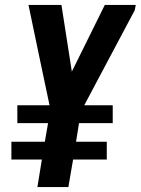

<svg xmlns="http://www.w3.org/2000/svg" viewBox="-20 -755 568 775"><path d="M131 0 149 -111H26V-183H161L174 -258H50V-330H180L142 -510L95 -735H228L270 -466L403 -735H528L524 -714L320 -330H435V-258H299L287 -183H411V-111H275L256 0Z"/></svg>

Font: Iosevka SS04 Extrabold Oblique
Style: Regular
Weight: 800
Italic angle: -9°
Monospace: yes
Designer: Belleve Invis
Foundry: Belleve Invis
Version: Version 19.0.0; ttfautohint (v1.8.4)